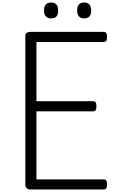

<svg xmlns="http://www.w3.org/2000/svg" viewBox="-20 -1503 925 1523"><path d="M225 0Q203 0 192 -10Q181 -20 181 -40V-1222Q181 -1236 192 -1243Q203 -1250 225 -1250H801Q816 -1250 822.5 -1241.5Q829 -1233 829 -1210Q829 -1188 822.5 -1179Q816 -1170 801 -1170H269V-700H717Q732 -700 738.5 -691.5Q745 -683 745 -660Q745 -638 738.5 -629Q732 -620 717 -620H269V-80H801Q816 -80 822.5 -71.5Q829 -63 829 -40Q829 -18 822.5 -9Q816 0 801 0ZM386 -1357Q358 -1357 343.5 -1373Q329 -1389 329 -1420Q329 -1452 343.5 -1467.5Q358 -1483 386 -1483Q413 -1483 427 -1467.5Q441 -1452 441 -1420Q442 -1388 428 -1372.5Q414 -1357 386 -1357ZM648 -1357Q620 -1357 606 -1373Q592 -1389 592 -1420Q592 -1452 606 -1467.5Q620 -1483 648 -1483Q675 -1483 689 -1467.5Q703 -1452 703 -1420Q704 -1389 689.5 -1373Q675 -1357 648 -1357Z"/></svg>

Font: Playwrite VN
Style: Regular
Weight: 400
Designer: Veronika Burian, José Scaglione
Foundry: TypeTogether
Version: Version 1.002